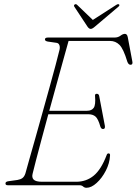

<svg xmlns="http://www.w3.org/2000/svg" viewBox="-20 -878 648 910"><path d="M356.5 0H17Q5.5 0 6 -9Q6 -17 19.5 -19L62.5 -25Q77.5 -27.5 86.5 -34.2Q95.5 -41 100.5 -56.5Q106.5 -78.5 119 -122.8Q131.5 -167 147.8 -224.2Q164 -281.5 181.2 -343.5Q198.5 -405.5 214.8 -464.2Q231 -523 243.5 -569.5Q256 -616 262 -641.5Q265 -654.5 261.5 -664Q258 -673.5 248 -675L206.5 -681Q193 -683.5 193 -691Q193 -700 206.5 -700H522Q539.5 -700 551 -708.8Q562.5 -717.5 572 -717.5Q582.5 -717.5 585.5 -702L607 -588Q611 -571 598.5 -571Q589 -571 583.5 -585.5Q565 -647 546.2 -665.5Q527.5 -684 501.5 -684H305Q295 -648.5 280.2 -595Q265.5 -541.5 248.2 -479Q231 -416.5 213.5 -353H392.5Q414.5 -353 424.2 -367Q434 -381 430.5 -422.5Q429 -433.5 438.5 -433.5Q448 -433.5 450 -423.5L477 -282Q479.5 -267 469 -266.5Q459.5 -266 455.5 -278.5Q445.5 -314 433 -325.2Q420.5 -336.5 398.5 -336.5H209Q192 -274.5 177 -218Q162 -161.5 150.8 -119Q139.5 -76.5 135 -56.5Q129.5 -37 139.5 -26.8Q149.5 -16.5 179.5 -16.5H341Q389 -16.5 424.2 -45.5Q459.5 -74.5 485.5 -143Q488 -151 494.5 -151Q502.5 -151 501.5 -140.5Q499.5 -104 481.5 -69Q463.5 -34 438.2 -11Q413 12 390 12Q380.5 12 374 6Q367.5 0 356.5 0ZM430 -752Q417.5 -741 410 -741Q402 -741 394.5 -752L332.5 -846Q328 -853 334.5 -857Q340 -860.5 346 -854.5L420 -783.5L530.5 -854.5Q540 -860.5 544 -857Q549 -853 541 -846Z"/></svg>

Font: Fraunces 72pt S050 Thin
Style: Italic
Weight: 100
Italic angle: -16°
Version: Version 1.000; ttfautohint (v1.8.3)